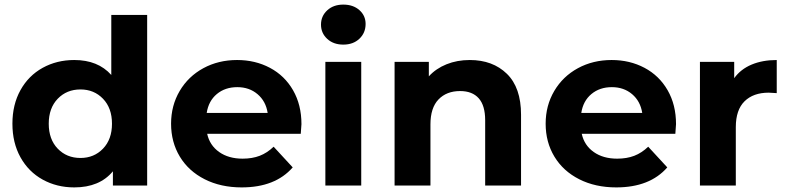

<svg xmlns="http://www.w3.org/2000/svg" viewBox="-20 -807 3423 835"><path d="M620 -742V0H471V-62Q413 8 303 8Q227 8 165.5 -26Q104 -60 69 -123Q34 -186 34 -269Q34 -352 69 -415Q104 -478 165.5 -512Q227 -546 303 -546Q406 -546 464 -481V-742ZM467 -269Q467 -337 428 -377.5Q389 -418 330 -418Q270 -418 231 -377.5Q192 -337 192 -269Q192 -201 231 -160.5Q270 -120 330 -120Q389 -120 428 -160.5Q467 -201 467 -269Z M1288 -225H881Q892 -175 933 -146Q974 -117 1035 -117Q1077 -117 1109.5 -129.5Q1142 -142 1170 -169L1253 -79Q1177 8 1031 8Q940 8 870 -27.5Q800 -63 762 -126Q724 -189 724 -269Q724 -348 761.5 -411.5Q799 -475 864.5 -510.5Q930 -546 1011 -546Q1090 -546 1154 -512Q1218 -478 1254.5 -414.5Q1291 -351 1291 -267Q1291 -264 1288 -225ZM879 -316H1144Q1136 -367 1100 -397.5Q1064 -428 1012 -428Q959 -428 923 -398Q887 -368 879 -316Z M1395 -538H1551V0H1395ZM1376 -700Q1376 -737 1403 -762Q1430 -787 1473 -787Q1516 -787 1543 -763Q1570 -739 1570 -703Q1570 -664 1543 -638.5Q1516 -613 1473 -613Q1430 -613 1403 -638Q1376 -663 1376 -700Z M2246 -308V0H2090V-284Q2090 -348 2062 -379.5Q2034 -411 1981 -411Q1922 -411 1887 -374.5Q1852 -338 1852 -266V0H1696V-538H1845V-475Q1876 -509 1922 -527.5Q1968 -546 2023 -546Q2123 -546 2184.5 -486Q2246 -426 2246 -308Z M2917 -225H2510Q2521 -175 2562 -146Q2603 -117 2664 -117Q2706 -117 2738.5 -129.5Q2771 -142 2799 -169L2882 -79Q2806 8 2660 8Q2569 8 2499 -27.5Q2429 -63 2391 -126Q2353 -189 2353 -269Q2353 -348 2390.5 -411.5Q2428 -475 2493.5 -510.5Q2559 -546 2640 -546Q2719 -546 2783 -512Q2847 -478 2883.5 -414.5Q2920 -351 2920 -267Q2920 -264 2917 -225ZM2508 -316H2773Q2765 -367 2729 -397.5Q2693 -428 2641 -428Q2588 -428 2552 -398Q2516 -368 2508 -316Z M3358 -546V-402Q3332 -404 3323 -404Q3256 -404 3218 -366.5Q3180 -329 3180 -254V0H3024V-538H3173V-467Q3201 -506 3248.5 -526Q3296 -546 3358 -546Z"/></svg>

Font: APTA Sans Regular
Style: Bold Italic
Weight: 700
Version: Version 7.200